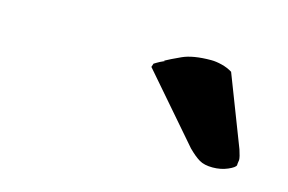

<svg xmlns="http://www.w3.org/2000/svg" viewBox="-40 -773 471 314"><g transform="rotate(15 196.0 -616.5)"><path d="M323 -691 369 -572Q373 -560 373 -555Q373 -554 372.5 -551.5Q372 -549 372 -546Q371 -542 359.5 -537Q348 -532 334 -532Q320 -532 311.5 -537Q303 -542 292 -553L195 -665L197 -671Q199 -672 202 -674Q205 -676 214 -680H212Q221 -685 238.5 -693Q256 -701 287 -701Q295 -701 305 -698.5Q315 -696 323 -691Z"/></g></svg>

Font: Libertinus Serif SemiBold
Style: Italic
Weight: 600
Italic angle: -11.5°
Designer: Philipp H. Poll, Khaled Hosny
Foundry: Caleb Maclennan
Version: Version 7.051;RELEASE